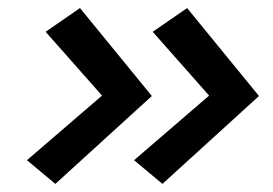

<svg xmlns="http://www.w3.org/2000/svg" viewBox="-20 -505 670 471"><path d="M115.8 -53.9 46.1 -112 247 -284.9 244.7 -254.2 91.9 -427 176.2 -485.2 352.5 -269.5ZM378.5 -53.9 308.9 -112 509.7 -284.9 507.4 -254.2 354.6 -427 439 -485.2 615.3 -269.5Z"/></svg>

Font: Karla
Style: Italic
Weight: 400
Italic angle: -8°
Designer: Jonathan Pinhorn
Version: Version 2.004;gftools[0.9.33]